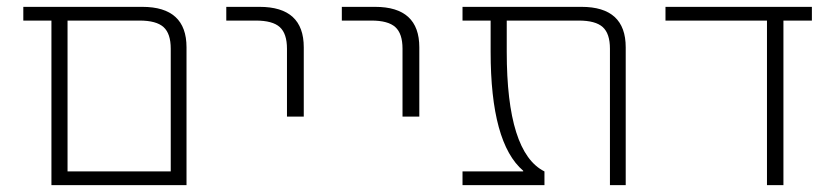

<svg xmlns="http://www.w3.org/2000/svg" viewBox="-20 -540 2441 560"><path d="M478 -398Q478 -442 457 -461Q436 -480 387 -480H177V-40H478ZM177 0H130V-480H48V-520H395Q524 -520 524 -402V0Z M640 -480V-520H737Q866 -520 866 -402V-200H817V-398Q817 -442 796 -461Q775 -480 726 -480Z M977 -480V-520H1074Q1203 -520 1203 -402V-200H1154V-398Q1154 -442 1133 -461Q1112 -480 1063 -480Z M1805 0H1759V-398Q1759 -442 1738 -461Q1717 -480 1668 -480H1458V-389Q1458 -95 1568 -40V0H1329V-40H1506V-42Q1411 -123 1411 -389V-480H1329V-520H1676Q1805 -520 1805 -402Z M2265 0H2217V-480H1921V-520H2348V-480H2265Z"/></svg>

Font: Mplus 1p Light
Style: Regular
Weight: 300
Version: Version 1.061